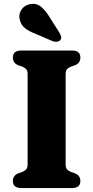

<svg xmlns="http://www.w3.org/2000/svg" viewBox="-20 -957 474 977"><path d="M314 -119.5Q314 -103.5 321.2 -95.2Q328.5 -87 341.5 -82L362 -75Q389 -63.5 389 -36Q389 0 346 0H89Q45.5 0 45.5 -36Q45.5 -63.5 72.5 -75L93.5 -82Q106 -87 113.2 -95.2Q120.5 -103.5 120.5 -119.5V-580.5Q120.5 -596.5 113.2 -604.8Q106 -613 93.5 -618L72.5 -625Q45.5 -636.5 45.5 -664Q45.5 -700 89 -700H346Q389 -700 389 -664Q389 -636.5 362 -625L341.5 -618Q328.5 -613 321.2 -604.8Q314 -596.5 314 -580.5ZM231.5 -871 282.5 -790.5Q288.5 -780 291 -770.8Q293.5 -761.5 287 -753Q280.5 -746 269.5 -744.8Q258.5 -743.5 248 -747.5L159.5 -785.5Q125 -798.5 105.8 -814.8Q86.5 -831 80.5 -857Q74 -881.5 87.2 -904.8Q100.5 -928 129.5 -935Q163 -943 186.8 -924.2Q210.5 -905.5 231.5 -871Z"/></svg>

Font: Fraunces 9pt S050
Style: Bold
Weight: 700
Version: Version 1.000; ttfautohint (v1.8.3)